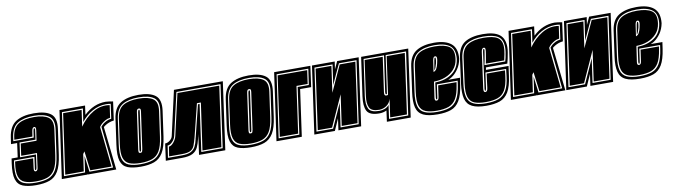

<svg xmlns="http://www.w3.org/2000/svg" viewBox="-37 -941 4875 1389"><g transform="rotate(-10 2400.0 -246.5)"><path d="M146 11Q87 11 50 -3.5Q13 -18 0.5 -58.5Q-12 -99 -1 -176L4 -210H49L63 -313H18L25 -361Q37 -442 86 -473Q135 -504 218 -504Q303 -504 343 -473Q383 -442 371 -361L345 -176Q334 -98 310 -58Q286 -18 246 -3.5Q206 11 146 11ZM148 -7Q202 -7 238.5 -20Q275 -33 296.5 -69.5Q318 -106 328 -176L354 -361Q364 -432 327 -459Q290 -486 216 -486Q141 -486 97 -459.5Q53 -433 42 -361L38 -331H188L195 -379Q198 -397 203 -397Q210 -397 207 -379L198 -314H81L66 -208H183L170 -115Q169 -110 168 -106.5Q167 -103 166 -101Q163 -97 161 -97Q158 -97 157 -101Q156 -103 158 -115L169 -193H19L16 -176Q6 -106 17 -69.5Q28 -33 61 -20Q94 -7 148 -7ZM150 -16Q99 -16 67.5 -28.5Q36 -41 25 -75.5Q14 -110 24 -176L25 -184H158L149 -115Q147 -98 150 -94Q153 -88 160 -88Q167 -88 171 -94Q177 -100 178 -115L192 -217H76L88 -305H204L215 -379Q217 -395 214 -400Q211 -406 205 -406Q190 -406 186 -379L180 -340H47L50 -361Q60 -428 101.5 -452.5Q143 -477 215 -477Q285 -477 320 -452.5Q355 -428 345 -361L319 -176Q310 -110 289.5 -75.5Q269 -41 235 -28.5Q201 -16 150 -16Z M336 0 406 -495H594L585 -428Q656 -496 745 -496Q753 -496 767 -494Q781 -492 799 -489L780 -352Q761 -350 746.5 -344.5Q732 -339 722 -333Q710 -326 701 -318L736 0H527L525 -6V0ZM355 -18H510L527 -136L542 -18H716L684 -323Q693 -334 705 -344Q716 -352 730 -359Q744 -366 764 -368L779 -475Q763 -478 743 -478Q692 -478 644.5 -452Q597 -426 561 -380L575 -477H421ZM366 -27 428 -468H564L547 -348Q588 -408 647 -443Q706 -478 770 -467L757 -376Q737 -374 721.5 -365Q706 -356 695 -347Q683 -337 674 -323L706 -27H550L532 -169L520 -152L502 -27Z M915 11Q855 11 818.5 -3.5Q782 -18 769.5 -58Q757 -98 768 -176L794 -361Q805 -442 854.5 -473Q904 -504 987 -504Q1070 -504 1110.5 -473Q1151 -442 1140 -361L1114 -176Q1103 -98 1078.5 -58Q1054 -18 1014 -3.5Q974 11 915 11ZM917 -7Q971 -7 1007.5 -20Q1044 -33 1065.5 -69.5Q1087 -106 1097 -176L1123 -361Q1134 -433 1097 -459.5Q1060 -486 985 -486Q910 -486 866 -459.5Q822 -433 811 -361L785 -176Q775 -106 786.5 -69.5Q798 -33 831 -20Q864 -7 917 -7ZM919 -16Q868 -16 837 -28.5Q806 -41 795 -75.5Q784 -110 793 -176L819 -361Q829 -428 870 -452.5Q911 -477 983 -477Q1054 -477 1089 -452.5Q1124 -428 1114 -361L1088 -176Q1079 -110 1058.5 -75.5Q1038 -41 1004 -28.5Q970 -16 919 -16ZM929 -88Q940 -88 943 -96.5Q946 -105 947 -112L985 -382Q987 -396 984 -401Q981 -406 973 -406Q966 -406 961.5 -401.5Q957 -397 955 -382L917 -112Q916 -102 917.5 -95Q919 -88 929 -88ZM930 -97Q925 -97 926 -112L964 -382Q967 -397 972 -397Q979 -397 976 -382L938 -112Q936 -97 930 -97Z M1100 0 1117 -124Q1135 -124 1152 -137.5Q1169 -151 1173 -168L1247 -495H1606L1537 0H1344L1365 -150Q1363 -144 1363 -141L1361 -131Q1359 -127 1359 -124L1357 -115Q1349 -81 1337 -55Q1325 -29 1298 -14.5Q1271 0 1219 0ZM1119 -18H1221Q1265 -18 1288 -30Q1311 -42 1322 -64Q1333 -86 1339 -115L1340 -121Q1341 -123 1341 -124.5Q1341 -126 1342 -128L1400 -362H1412L1364 -18H1521L1586 -477H1262L1191 -167Q1186 -144 1167.5 -125Q1149 -106 1132 -106ZM1129 -27 1140 -97Q1157 -97 1175.5 -119.5Q1194 -142 1199 -166L1268 -468H1575L1513 -27H1374L1423 -371H1394L1334 -130Q1325 -97 1316.5 -74Q1308 -51 1288 -39Q1268 -27 1222 -27Z M1725 11Q1665 11 1628.5 -3.5Q1592 -18 1579.5 -58Q1567 -98 1578 -176L1604 -361Q1615 -442 1664.5 -473Q1714 -504 1797 -504Q1880 -504 1920.5 -473Q1961 -442 1950 -361L1924 -176Q1913 -98 1888.5 -58Q1864 -18 1824 -3.5Q1784 11 1725 11ZM1727 -7Q1781 -7 1817.5 -20Q1854 -33 1875.5 -69.5Q1897 -106 1907 -176L1933 -361Q1944 -433 1907 -459.5Q1870 -486 1795 -486Q1720 -486 1676 -459.5Q1632 -433 1621 -361L1595 -176Q1585 -106 1596.5 -69.5Q1608 -33 1641 -20Q1674 -7 1727 -7ZM1729 -16Q1678 -16 1647 -28.5Q1616 -41 1605 -75.5Q1594 -110 1603 -176L1629 -361Q1639 -428 1680 -452.5Q1721 -477 1793 -477Q1864 -477 1899 -452.5Q1934 -428 1924 -361L1898 -176Q1889 -110 1868.5 -75.5Q1848 -41 1814 -28.5Q1780 -16 1729 -16ZM1739 -88Q1750 -88 1753 -96.5Q1756 -105 1757 -112L1795 -382Q1797 -396 1794 -401Q1791 -406 1783 -406Q1776 -406 1771.5 -401.5Q1767 -397 1765 -382L1727 -112Q1726 -102 1727.5 -95Q1729 -88 1739 -88ZM1740 -97Q1735 -97 1736 -112L1774 -382Q1777 -397 1782 -397Q1789 -397 1786 -382L1748 -112Q1746 -97 1740 -97Z M1913 0 1983 -495H2249L2228 -342H2147L2099 0ZM1932 -18H2084L2132 -360H2214L2231 -477H1998ZM1942 -27 2004 -468H2221L2207 -369H2125L2077 -27Z M2191 0 2261 -495H2428L2420 -439L2446 -495H2604L2535 0H2368L2380 -86L2342 0ZM2210 -18H2332L2412 -195L2387 -18H2520L2585 -477H2456Q2439 -442 2422 -404.5Q2405 -367 2388 -329L2409 -477H2276ZM2221 -27 2283 -468H2399L2372 -275L2460 -468H2575L2513 -27H2397L2429 -254L2326 -27Z M2724 0 2735 -81Q2711 -69 2681 -69Q2610 -69 2591 -105Q2572 -141 2582 -212L2622 -495H2968L2899 0ZM2743 -18H2884L2949 -477H2799L2759 -198L2756 -197H2753Q2748 -197 2749 -213L2787 -477H2637L2599 -212Q2591 -150 2606.5 -118.5Q2622 -87 2684 -87Q2704 -87 2723.5 -94Q2743 -101 2757 -118ZM2753 -27 2772 -160Q2763 -128 2738 -111.5Q2713 -95 2685 -95Q2629 -95 2614 -125Q2599 -155 2607 -212L2643 -468H2776L2740 -213Q2737 -188 2752 -188Q2755 -188 2759.5 -188.5Q2764 -189 2766 -191L2805 -468H2938L2876 -27Z M3096 11Q3028 11 2990.5 -7Q2953 -25 2942 -67Q2931 -109 2941 -179L2967 -365Q2978 -442 3027 -473Q3076 -504 3158 -504Q3242 -504 3284 -469Q3326 -434 3318 -357Q3310 -315 3288.5 -284Q3267 -253 3241 -236Q3235 -232 3229 -229Q3223 -226 3214 -222H3300L3293 -173Q3282 -97 3258 -57Q3234 -17 3194.5 -3Q3155 11 3096 11ZM3096 -7Q3151 -7 3187 -20Q3223 -33 3244.5 -69.5Q3266 -106 3276 -176L3280 -204H3127L3114 -111Q3113 -97 3107 -97Q3102 -97 3103 -111L3118 -219Q3192 -221 3241.5 -255.5Q3291 -290 3301 -360Q3308 -429 3271 -457.5Q3234 -486 3158 -486Q3083 -486 3038.5 -458.5Q2994 -431 2984 -362L2958 -176Q2949 -112 2959 -75Q2969 -38 3002.5 -22.5Q3036 -7 3096 -7ZM3096 -16Q3045 -16 3013 -28.5Q2981 -41 2969.5 -75Q2958 -109 2967 -176L2993 -361Q3002 -428 3044 -452.5Q3086 -477 3158 -477Q3230 -477 3265.5 -452.5Q3301 -428 3292 -361Q3286 -316 3259 -286.5Q3232 -257 3193 -242Q3154 -227 3110 -227L3093 -111Q3090 -88 3105 -88Q3120 -88 3123 -111L3135 -195H3270L3267 -176Q3257 -109 3236.5 -75Q3216 -41 3182 -28.5Q3148 -16 3096 -16ZM3119 -296Q3134 -300 3142.5 -316Q3151 -332 3155 -351Q3163 -383 3161 -394.5Q3159 -406 3149 -406Q3135 -406 3131 -379ZM3127 -308 3139 -378Q3141 -390 3143 -393.5Q3145 -397 3148 -397Q3156 -397 3147 -354Q3143 -338 3137.5 -324Q3132 -310 3127 -308Z M3454 11Q3387 11 3350 -7.5Q3313 -26 3302 -67.5Q3291 -109 3300 -179L3325 -365Q3336 -444 3384.5 -474Q3433 -504 3516 -504Q3597 -504 3636.5 -475Q3676 -446 3676 -381Q3676 -364 3672 -341Q3668 -318 3663.5 -296.5Q3659 -275 3655 -263H3498L3495 -245H3661L3651 -173Q3641 -97 3617 -57Q3593 -17 3553 -3Q3513 11 3454 11ZM3454 -7Q3509 -7 3545.5 -20Q3582 -33 3604 -69.5Q3626 -106 3634 -176L3640 -227H3488L3472 -113Q3469 -97 3465 -97Q3460 -97 3461 -111L3497 -377Q3499 -389 3500.5 -393Q3502 -397 3505 -397Q3511 -397 3509 -385Q3508 -377 3504.5 -356Q3501 -335 3497 -313Q3493 -291 3490 -281H3643Q3646 -290 3650 -308Q3654 -326 3657 -346Q3660 -366 3660 -381Q3660 -440 3625 -463Q3590 -486 3516 -486Q3441 -486 3396.5 -459.5Q3352 -433 3342 -362L3317 -176Q3304 -81 3335 -44Q3366 -7 3454 -7ZM3454 -16Q3403 -16 3371.5 -28.5Q3340 -41 3328.5 -75.5Q3317 -110 3326 -176L3351 -361Q3360 -428 3402 -452.5Q3444 -477 3516 -477Q3588 -477 3620 -456Q3652 -435 3652 -385Q3652 -363 3646.5 -335Q3641 -307 3637 -290H3502Q3504 -297 3507.5 -317.5Q3511 -338 3514.5 -359Q3518 -380 3518 -390Q3518 -406 3507 -406Q3492 -406 3488 -379L3452 -115Q3449 -88 3463 -88Q3470 -88 3475 -93.5Q3480 -99 3482 -115L3495 -218H3630L3625 -176Q3617 -109 3596.5 -74.5Q3576 -40 3541 -28Q3506 -16 3454 -16Z M3635 0 3705 -495H3893L3884 -428Q3955 -496 4044 -496Q4052 -496 4066 -494Q4080 -492 4098 -489L4079 -352Q4060 -350 4045.5 -344.5Q4031 -339 4021 -333Q4009 -326 4000 -318L4035 0H3826L3824 -6V0ZM3654 -18H3809L3826 -136L3841 -18H4015L3983 -323Q3992 -334 4004 -344Q4015 -352 4029 -359Q4043 -366 4063 -368L4078 -475Q4062 -478 4042 -478Q3991 -478 3943.5 -452Q3896 -426 3860 -380L3874 -477H3720ZM3665 -27 3727 -468H3863L3846 -348Q3887 -408 3946 -443Q4005 -478 4069 -467L4056 -376Q4036 -374 4020.5 -365Q4005 -356 3994 -347Q3982 -337 3973 -323L4005 -27H3849L3831 -169L3819 -152L3801 -27Z M4042 0 4112 -495H4279L4271 -439L4297 -495H4455L4386 0H4219L4231 -86L4193 0ZM4061 -18H4183L4263 -195L4238 -18H4371L4436 -477H4307Q4290 -442 4273 -404.5Q4256 -367 4239 -329L4260 -477H4127ZM4072 -27 4134 -468H4250L4223 -275L4311 -468H4426L4364 -27H4248L4280 -254L4177 -27Z M4583 11Q4515 11 4477.5 -7Q4440 -25 4429 -67Q4418 -109 4428 -179L4454 -365Q4465 -442 4514 -473Q4563 -504 4645 -504Q4729 -504 4771 -469Q4813 -434 4805 -357Q4797 -315 4775.5 -284Q4754 -253 4728 -236Q4722 -232 4716 -229Q4710 -226 4701 -222H4787L4780 -173Q4769 -97 4745 -57Q4721 -17 4681.5 -3Q4642 11 4583 11ZM4583 -7Q4638 -7 4674 -20Q4710 -33 4731.5 -69.5Q4753 -106 4763 -176L4767 -204H4614L4601 -111Q4600 -97 4594 -97Q4589 -97 4590 -111L4605 -219Q4679 -221 4728.5 -255.5Q4778 -290 4788 -360Q4795 -429 4758 -457.5Q4721 -486 4645 -486Q4570 -486 4525.5 -458.5Q4481 -431 4471 -362L4445 -176Q4436 -112 4446 -75Q4456 -38 4489.5 -22.5Q4523 -7 4583 -7ZM4583 -16Q4532 -16 4500 -28.5Q4468 -41 4456.5 -75Q4445 -109 4454 -176L4480 -361Q4489 -428 4531 -452.5Q4573 -477 4645 -477Q4717 -477 4752.5 -452.5Q4788 -428 4779 -361Q4773 -316 4746 -286.5Q4719 -257 4680 -242Q4641 -227 4597 -227L4580 -111Q4577 -88 4592 -88Q4607 -88 4610 -111L4622 -195H4757L4754 -176Q4744 -109 4723.5 -75Q4703 -41 4669 -28.5Q4635 -16 4583 -16ZM4606 -296Q4621 -300 4629.5 -316Q4638 -332 4642 -351Q4650 -383 4648 -394.5Q4646 -406 4636 -406Q4622 -406 4618 -379ZM4614 -308 4626 -378Q4628 -390 4630 -393.5Q4632 -397 4635 -397Q4643 -397 4634 -354Q4630 -338 4624.5 -324Q4619 -310 4614 -308Z"/></g></svg>

Font: Alumni Sans Collegiate One
Style: Italic
Weight: 400
Italic angle: -8°
Designer: Robert E. Leuschke
Foundry: Robert E. Leuschke
Version: Version 1.100